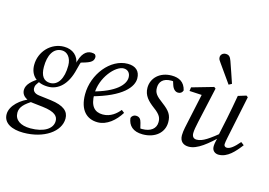

<svg xmlns="http://www.w3.org/2000/svg" viewBox="-165 -1007 2098 1495"><g transform="rotate(15 883.5 -259.5)"><path d="M119 241C286 241 409 155 409 50C409 -7 369 -45 261 -59L163 -71C122 -76 111 -99 111 -116C111 -134 115 -150 156 -193L144 -208V-203C79 -164 38 -127 38 -82C38 -58 50 -27 98 -11V-8C111 -5 122 -3 133 -2L213 7C316 19 340 51 340 88C340 152 270 194 164 194C83 194 35 160 35 102C35 56 68 24 134 -16L114 -28C32 0 -43 66 -43 135C-43 207 27 241 119 241ZM213 -155C293 -155 364 -214 394 -343C402 -377 409 -401 420 -425L397 -398C470 -419 510 -429 510 -472C510 -480 506 -487 501 -493C494 -497 484 -499 471 -499C431 -499 391 -469 374 -375L381 -376C374 -447 324 -488 254 -488C150 -488 65 -400 65 -291C65 -209 119 -155 213 -155ZM221 -187C169 -187 142 -225 142 -296C142 -389 176 -456 246 -456C288 -456 323 -418 323 -354C323 -248 283 -187 221 -187Z M657 13C731 13 796 -43 838 -111L815 -129C788 -95 743 -56 680 -56C615 -56 576 -95 576 -194C576 -327 681 -445 746 -445C779 -445 801 -423 801 -386C801 -329 737 -255 550 -207L554 -169C801 -235 868 -330 868 -396C868 -455 832 -488 768 -488C628 -488 507 -334 507 -173C507 -45 570 13 657 13Z M1020 13C1121 13 1189 -46 1189 -129C1189 -187 1168 -217 1108 -262C1051 -304 1034 -325 1034 -367C1034 -412 1060 -449 1129 -449C1145 -449 1155 -447 1165 -444L1134 -475L1152 -419C1162 -389 1180 -372 1203 -372C1221 -372 1235 -381 1241 -400C1226 -465 1181 -488 1122 -488C1026 -488 963 -426 963 -348C963 -285 1001 -248 1051 -210C1108 -169 1116 -143 1116 -111C1116 -59 1075 -26 1006 -26C989 -26 980 -28 959 -35L998 -1L981 -70C974 -98 962 -114 933 -114C917 -114 901 -103 896 -86C903 -26 942 13 1020 13Z M1391 13C1459 13 1534 -48 1632 -144H1639L1632 -172C1533 -91 1485 -56 1437 -56C1413 -56 1399 -70 1399 -99C1399 -121 1405 -153 1414 -194L1477 -478L1464 -488L1290 -438L1286 -408L1397 -402L1390 -424L1339 -186C1331 -147 1318 -97 1318 -60C1318 -11 1347 13 1391 13ZM1632 13C1704 13 1757 -49 1803 -109L1778 -128C1737 -80 1707 -56 1680 -56C1668 -56 1657 -64 1657 -78C1657 -89 1661 -110 1666 -135L1737 -478L1724 -488L1659 -468C1648 -404 1636 -340 1623 -276L1590 -120H1594C1580 -70 1579 -53 1579 -39C1579 -4 1605 13 1632 13ZM1591 -547C1571 -605 1554 -658 1533 -716C1522 -747 1511 -760 1484 -760C1461 -760 1444 -743 1444 -723C1444 -706 1451 -698 1463 -681C1500 -628 1531 -585 1567 -534L1591 -547Z"/></g></svg>

Font: Source Serif 4 Variable
Style: Italic
Weight: 400
Italic angle: -12°
Designer: Frank Grießhammer
Foundry: Adobe Systems Incorporated
Version: Version 4.004;hotconv 1.0.116;makeotfexe 2.5.65601